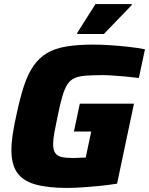

<svg xmlns="http://www.w3.org/2000/svg" viewBox="-20 -915 732 943"><path d="M309 8Q213 8 152.5 -9.5Q92 -27 64 -67.5Q36 -108 36 -178Q36 -213 42.5 -256Q49 -299 61 -352Q78 -433 97.5 -492.5Q117 -552 144.5 -591.5Q172 -631 210.5 -654Q249 -677 305 -686.5Q361 -696 438 -696Q476 -696 521 -693Q566 -690 611 -685Q656 -680 692 -673L662 -532Q632 -536 598 -539Q564 -542 534 -544Q504 -546 485 -546Q435 -546 401.5 -543.5Q368 -541 346.5 -531.5Q325 -522 311 -500.5Q297 -479 286 -441Q275 -403 263 -344Q253 -297 247 -264Q241 -231 241 -207Q241 -179 251 -164Q261 -149 282 -144Q303 -139 338 -139Q345 -139 356.5 -139.5Q368 -140 380 -140.5Q392 -141 401 -141L428 -269H343L372 -406H638L555 -13Q519 -7 475 -2.5Q431 2 388 5Q345 8 309 8ZM359 -748V-753L449 -895H627V-890L490 -748Z"/></svg>

Font: Saira Thin ExtraBold
Style: Italic
Weight: 800
Italic angle: -12°
Version: Version 1.101